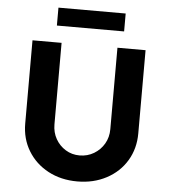

<svg xmlns="http://www.w3.org/2000/svg" viewBox="-59 -934 875 993"><g transform="rotate(5 378.5 -437.5)"><path d="M85 -269V-701H236V-278Q236 -236 255 -202.5Q274 -169 306.5 -149Q339 -129 379 -129Q420 -129 453.5 -149Q487 -169 506.5 -202.5Q526 -236 526 -278V-701H672V-269Q672 -190 634.5 -127.5Q597 -65 530 -29.5Q463 6 379 6Q294 6 227.5 -29.5Q161 -65 123 -127.5Q85 -190 85 -269ZM204 -788V-881H553V-788Z"/></g></svg>

Font: Mach SemiBold
Style: Regular
Weight: 600
Version: Version 1.002